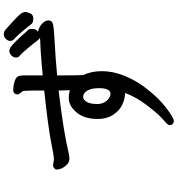

<svg xmlns="http://www.w3.org/2000/svg" viewBox="19 -896 961 1040"><g transform="rotate(-90 500.0 -375.5)"><path d="M858 -828Q939 -757 947.5 -742Q956 -727 956 -720Q956 -713 949 -694.5Q942 -676 919.5 -676Q897 -676 889 -688Q881 -700 852 -734Q823 -768 806 -783Q799 -790 799 -802Q799 -814 810 -825Q821 -836 834.5 -836Q848 -836 858 -828ZM848 -650Q850 -650 851 -650Q875 -645 892.5 -628Q910 -611 910 -595Q910 -579 897 -572Q884 -565 795 -560.5Q706 -556 612 -547Q612 -443 614 -404Q635 -363 635 -304.5Q635 -246 611.5 -186.5Q588 -127 552 -78Q483 15 408 64Q377 85 366.5 85Q356 85 349.5 79Q343 73 343 66Q343 59 344.5 56Q346 53 349.5 48.5Q353 44 356.5 41.5Q360 39 366.5 33Q373 27 390.5 10.5Q408 -6 450.5 -61Q493 -116 517 -179H516Q486 -179 453 -194.5Q420 -210 398 -244.5Q376 -279 376 -328Q376 -418 433 -463Q458 -483 487 -484H493Q512 -484 532 -478L530 -539Q303 -512 189 -484Q149 -474 130.5 -492.5Q112 -511 107 -526Q102 -541 102 -548.5Q102 -556 109 -562.5Q116 -569 124 -569Q132 -569 142 -566.5Q152 -564 164 -564.5Q176 -565 255.5 -580.5Q335 -596 530 -617V-681Q530 -730 525 -735.5Q520 -741 518 -744.5Q516 -748 512.5 -751.5Q509 -755 509 -759Q509 -785 534 -785Q553 -785 574.5 -779Q596 -773 604 -763Q612 -753 612 -726V-625Q682 -632 743 -636L806 -639Q811 -640 816 -642Q807 -644 799.5 -655.5Q792 -667 761 -704Q730 -741 719.5 -748.5Q709 -756 709 -770Q709 -784 720.5 -795Q732 -806 745 -806Q758 -806 777.5 -789Q797 -772 826 -739.5Q855 -707 859.5 -702.5Q864 -698 864 -679.5Q864 -661 849 -651ZM457 -327Q458 -297 476 -277.5Q494 -258 512 -258Q543 -258 543 -321Q543 -360 530 -383Q517 -406 495 -406H491Q488 -406 480 -400Q457 -382 457 -330Z"/></g></svg>

Font: LXGW ZhenKai
Style: Regular
Weight: 400
Designer: LXGW / Fontworks Inc.
Foundry: LXGW / Fontworks Inc.
Version: Version 0.800;June 8, 2025